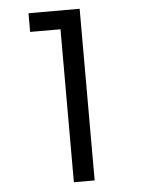

<svg xmlns="http://www.w3.org/2000/svg" viewBox="-53 -777 605 819"><g transform="rotate(-5 250.0 -367.5)"><path d="M230 0V-655H100V-735H319V0Z"/></g></svg>

Font: Iosevka SS10 Medium
Style: Regular
Weight: 500
Monospace: yes
Designer: Belleve Invis
Foundry: Belleve Invis
Version: Version 28.0.6; ttfautohint (v1.8.4)